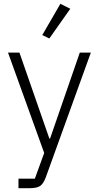

<svg xmlns="http://www.w3.org/2000/svg" viewBox="-20 -788 521 1008"><path d="M399 -512H457L220 144Q208 176 191 188Q174 200 135 200H77V150H163L212 15L22 -512H82L239 -61H243ZM239 -586 202 -604 297 -768 349 -742Z"/></svg>

Font: IBM Plex Sans Thai Light
Style: Regular
Weight: 300
Designer: Mike Abbink, Paul van der Laan, Pieter van Rosmalen, Ben Mitchell, Mark Frömberg
Foundry: Bold Monday
Version: Version 1.2